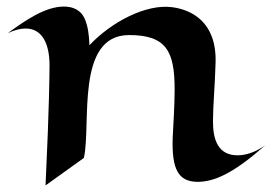

<svg xmlns="http://www.w3.org/2000/svg" viewBox="-20 -536 830 586"><path d="M236 -54C259 -155 209 -429 374 -429C488 -429 513 -379 513 -263C513 -213 509 -158 507 -115C504 -18 525 17 580 19C635 20 695 -9 790 -93C761 -72 731 -62 705 -62C646 -62 630 -109 630 -165C630 -212 636 -274 638 -346C641 -470 564 -506 506 -514C425 -525 319 -468 253 -398C252 -430 248 -458 238 -480C226 -506 202 -516 175 -516C117 -516 55 -472 4 -435C24 -444 42 -449 58 -449C109 -449 134 -402 131 -323C131 -323 131 -220 119 30L236 -54Z"/></svg>

Font: Eagle Lake
Style: Regular
Weight: 400
Designer: Astigmatic (AOETI)
Foundry: Astigmatic (AOETI)
Version: Version 1.000